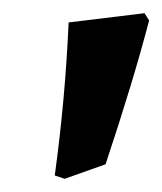

<svg xmlns="http://www.w3.org/2000/svg" viewBox="-20 -676 246 291"><path d="M140 -427 78 -405 63 -410Q79 -527 84 -642L199 -656L206 -645Q182 -553 140 -427Z"/></svg>

Font: Alegreya ExtraBold
Style: Italic
Weight: 800
Italic angle: -7°
Designer: Juan Pablo del Peral
Foundry: Huerta Tipografica
Version: Version 2.007; ttfautohint (v1.6)